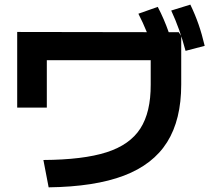

<svg xmlns="http://www.w3.org/2000/svg" viewBox="-20 -802 904 823"><path d="M626 -439.5V-543.9H180.7V-340.8H53.7V-665L609.4 -664.1Q592.8 -705.1 573.2 -743.2L656.2 -772.5Q683.6 -720.2 703.1 -664.1H746.1L756.8 -647.5V-439.5Q756.8 -289.1 696.5 -192.9Q636.2 -96.7 511 -49.1Q385.7 -1.5 188.5 1L166 -116.2Q336.4 -117.2 436.5 -149.2Q536.6 -181.2 581.5 -251Q626.5 -320.8 626 -439.5ZM713.9 -756.8 795.9 -782.2Q816.4 -739.7 831.1 -697.5Q845.7 -655.3 857.4 -605.5L775.4 -584Q762.2 -633.3 747.6 -674.6Q732.9 -715.8 713.9 -756.8Z"/></svg>

Font: Pretendard GOV
Style: Bold
Weight: 700
Designer: Base glyphs from Inter by Rasmus Andersson; Hangeul glyphs from Noto Sans CJK(Source Han Sans) by Jang Soo-young and Kan
Foundry: Kil Hyung-jin
Version: Version 1.309